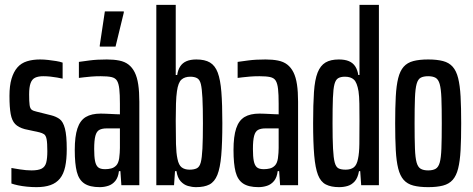

<svg xmlns="http://www.w3.org/2000/svg" viewBox="-20 -763 1949 791"><path d="M130 8Q111 8 91 6Q71 4 54.5 0.5Q38 -3 27 -7V-71Q32 -70 41.5 -68.5Q51 -67 63 -65Q75 -63 87.5 -62Q100 -61 110 -61Q138 -61 152 -68.5Q166 -76 170.5 -93.5Q175 -111 175 -140Q175 -174 172 -189.5Q169 -205 161.5 -210Q154 -215 142 -218L82 -231Q56 -238 42.5 -252Q29 -266 24 -293.5Q19 -321 19 -368Q19 -410 27.5 -438.5Q36 -467 51.5 -485Q67 -503 91 -510.5Q115 -518 145 -518Q161 -518 178.5 -516Q196 -514 211.5 -511.5Q227 -509 238 -505V-439Q229 -441 215.5 -443.5Q202 -446 187 -447.5Q172 -449 158 -449Q138 -449 125 -443Q112 -437 106 -420.5Q100 -404 100 -374Q100 -344 102 -330Q104 -316 110.5 -311Q117 -306 131 -303L191 -288Q211 -283 225.5 -272.5Q240 -262 247.5 -233.5Q255 -205 255 -149Q255 -106 248.5 -76Q242 -46 227 -27.5Q212 -9 188 -0.5Q164 8 130 8Z M391 8Q350 8 327.5 -7Q305 -22 296.5 -55Q288 -88 288 -145Q288 -201 299 -234Q310 -267 333.5 -281Q357 -295 395 -295Q404 -295 415 -294.5Q426 -294 437 -293.5Q448 -293 457.5 -292.5Q467 -292 474 -292V-336Q474 -374 471.5 -396.5Q469 -419 462 -430.5Q455 -442 439 -445.5Q423 -449 395 -449Q373 -449 355.5 -447.5Q338 -446 325.5 -444.5Q313 -443 305 -442V-508Q319 -510 349 -514Q379 -518 420 -518Q449 -518 471.5 -513.5Q494 -509 509.5 -497Q525 -485 535 -465Q545 -445 549.5 -415Q554 -385 554 -344V0H480L476 -58H470Q467 -32 455 -17.5Q443 -3 426 2.5Q409 8 391 8ZM413 -66Q426 -66 438 -69Q450 -72 459 -81.5Q468 -91 471 -111Q474 -134 474 -153.5Q474 -173 474 -199V-234H419Q401 -234 389.5 -228Q378 -222 373 -203.5Q368 -185 368 -149Q368 -118 371.5 -100Q375 -82 384 -74Q393 -66 413 -66ZM391 -571V-576L412 -716H490V-711L456 -571Z M788 8Q771 8 754 3Q737 -2 724 -16.5Q711 -31 707 -58H701L697 0H624V-743H704V-454H710Q713 -475 722.5 -489.5Q732 -504 748.5 -511Q765 -518 789 -518Q824 -518 845 -505.5Q866 -493 877 -464Q888 -435 892 -384Q896 -333 896 -256Q896 -175 891.5 -123Q887 -71 875.5 -42.5Q864 -14 843 -3Q822 8 788 8ZM761 -64Q779 -64 790.5 -69.5Q802 -75 807 -93.5Q812 -112 814 -151Q816 -190 816 -255Q816 -320 814 -359Q812 -398 807.5 -416.5Q803 -435 792 -441Q781 -447 764 -447Q741 -447 727.5 -435Q714 -423 709 -387Q706 -367 705 -336Q704 -305 704 -265Q704 -208 705 -170Q706 -132 711 -109Q716 -83 728.5 -73.5Q741 -64 761 -64Z M1045 8Q1004 8 981.5 -7Q959 -22 950.5 -55Q942 -88 942 -145Q942 -201 953 -234Q964 -267 987.5 -281Q1011 -295 1049 -295Q1058 -295 1069 -294.5Q1080 -294 1091 -293.5Q1102 -293 1111.5 -292.5Q1121 -292 1128 -292V-336Q1128 -374 1125.5 -396.5Q1123 -419 1116 -430.5Q1109 -442 1093 -445.5Q1077 -449 1049 -449Q1027 -449 1009.5 -447.5Q992 -446 979.5 -444.5Q967 -443 959 -442V-508Q973 -510 1003 -514Q1033 -518 1074 -518Q1103 -518 1125.5 -513.5Q1148 -509 1163.5 -497Q1179 -485 1189 -465Q1199 -445 1203.5 -415Q1208 -385 1208 -344V0H1134L1130 -58H1124Q1121 -32 1109 -17.5Q1097 -3 1080 2.5Q1063 8 1045 8ZM1067 -66Q1080 -66 1092 -69Q1104 -72 1113 -81.5Q1122 -91 1125 -111Q1128 -134 1128 -153.5Q1128 -173 1128 -199V-234H1073Q1055 -234 1043.5 -228Q1032 -222 1027 -203.5Q1022 -185 1022 -149Q1022 -118 1025.5 -100Q1029 -82 1038 -74Q1047 -66 1067 -66Z M1377 8Q1344 8 1322.5 -3Q1301 -14 1290 -42.5Q1279 -71 1274.5 -123Q1270 -175 1270 -256Q1270 -333 1273.5 -384Q1277 -435 1288.5 -464Q1300 -493 1321 -505.5Q1342 -518 1376 -518Q1401 -518 1417.5 -511Q1434 -504 1443.5 -489.5Q1453 -475 1456 -454H1461V-743H1541V0H1468L1464 -58H1459Q1454 -30 1441.5 -16Q1429 -2 1412.5 3Q1396 8 1377 8ZM1404 -64Q1425 -64 1437.5 -73.5Q1450 -83 1455 -109Q1460 -132 1460.5 -170Q1461 -208 1461 -265Q1461 -305 1460.5 -336Q1460 -367 1457 -387Q1451 -423 1438 -435Q1425 -447 1401 -447Q1384 -447 1373.5 -441Q1363 -435 1358 -416.5Q1353 -398 1351.5 -359Q1350 -320 1350 -255Q1350 -190 1352 -151Q1354 -112 1359 -93.5Q1364 -75 1374.5 -69.5Q1385 -64 1404 -64Z M1744 8Q1708 8 1683 1.5Q1658 -5 1643 -22Q1628 -39 1620.5 -69Q1613 -99 1610.5 -144.5Q1608 -190 1608 -255Q1608 -320 1610.5 -365.5Q1613 -411 1620.5 -441Q1628 -471 1643 -488Q1658 -505 1683 -511.5Q1708 -518 1744 -518Q1780 -518 1805 -511.5Q1830 -505 1845 -488Q1860 -471 1867.5 -441Q1875 -411 1877.5 -365.5Q1880 -320 1880 -255Q1880 -190 1877.5 -144.5Q1875 -99 1867.5 -69Q1860 -39 1845 -22Q1830 -5 1805 1.5Q1780 8 1744 8ZM1744 -61Q1763 -61 1774.5 -67.5Q1786 -74 1791.5 -93Q1797 -112 1798.5 -151Q1800 -190 1800 -255Q1800 -320 1798.5 -358.5Q1797 -397 1791.5 -416.5Q1786 -436 1774.5 -442.5Q1763 -449 1744 -449Q1725 -449 1713.5 -443Q1702 -437 1696.5 -417.5Q1691 -398 1689.5 -359Q1688 -320 1688 -255Q1688 -190 1689.5 -151Q1691 -112 1696.5 -93Q1702 -74 1713.5 -67.5Q1725 -61 1744 -61Z"/></svg>

Font: Saira UltraCondensed SemiBold
Style: Regular
Weight: 600
Width: 1
Designer: Hector Gatti with collaboration of the Omnibus-Type team
Foundry: Omnibus-Type
Version: Version 1.101